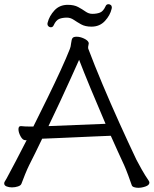

<svg xmlns="http://www.w3.org/2000/svg" viewBox="-21 -886 732 915"><path d="M511 -844Q504 -813 479 -786Q454 -759 415 -759Q385 -759 365.5 -770Q346 -781 330.5 -791.5Q315 -802 298 -802Q277 -802 261.5 -796Q246 -790 235 -766Q231 -756 221 -756Q215 -756 210 -760.5Q205 -765 205 -772Q205 -776 206 -778Q214 -810 238.5 -836.5Q263 -863 302 -863Q332 -863 351.5 -852.5Q371 -842 386.5 -831Q402 -820 419 -820Q440 -820 455.5 -826Q471 -832 482 -856Q486 -866 496 -866Q502 -866 507 -862Q512 -858 512 -850Q512 -846 511 -844ZM99 -218Q87 -218 77 -236.5Q67 -255 67 -270Q67 -285 78 -285H80Q89 -284 98 -283.5Q107 -283 119 -283H138Q172 -351 206 -420.5Q240 -490 268 -551Q296 -612 312 -653Q316 -662 318 -680.5Q320 -699 325 -705Q330 -711 344 -711Q361 -711 379 -702.5Q397 -694 401 -684Q401 -683 401.5 -682Q402 -681 402 -680Q402 -676 400.5 -670.5Q399 -665 399 -660Q399 -655 400 -653Q429 -576 467.5 -484.5Q506 -393 548 -300Q590 -207 629 -125Q637 -109 654 -79Q671 -49 687 -26Q689 -23 690 -20.5Q691 -18 691 -16Q691 -4 673 2.5Q655 9 638 9Q627 9 618 6Q609 3 607 -3Q601 -21 590 -50.5Q579 -80 571 -98Q556 -130 540 -165.5Q524 -201 507 -239Q507 -239 483.5 -238Q460 -237 423 -235.5Q386 -234 344.5 -232Q303 -230 265.5 -228.5Q228 -227 204.5 -226Q181 -225 180 -225Q164 -191 148 -159Q132 -127 118 -99Q110 -83 98.5 -55Q87 -27 81 -10Q78 -2 64.5 2.5Q51 7 36 7Q22 7 10.5 2.5Q-1 -2 -1 -12Q-1 -18 3 -23Q7 -29 11 -36.5Q15 -44 24.5 -62Q34 -80 53.5 -116.5Q73 -153 106 -218ZM482 -296Q445 -382 411 -464Q377 -546 356 -601Q339 -563 315.5 -511Q292 -459 265 -401Q238 -343 210 -285Z"/></svg>

Font: Moon Stars Kai HW
Style: Regular
Weight: 400
Designer: GuiWonder
Version: Version 1.101